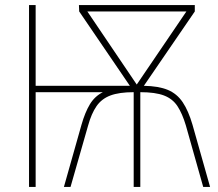

<svg xmlns="http://www.w3.org/2000/svg" viewBox="-20 -734 857 754"><path d="M745 -714V-689L545 -397Q603 -396 639 -381Q675 -366 697.5 -332.5Q720 -299 736 -244L805 0H778L710 -241Q696 -288 677 -317Q658 -346 624 -359Q590 -372 531 -372V0H505V-372Q448 -372 413.5 -359Q379 -346 359 -317Q339 -288 326 -241L257 0H231L300 -244Q314 -293 333 -324.5Q352 -356 384 -372H120V0H94V-714H120V-397H490L291 -689L290 -714ZM712 -689H323L517 -402Z"/></svg>

Font: Noto Sans SemiCondensed Thin
Style: Regular
Weight: 100
Width: 4
Designer: Monotype Design Team
Foundry: Monotype Imaging Inc.
Version: Version 2.013; ttfautohint (v1.8.4.7-5d5b)